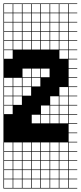

<svg xmlns="http://www.w3.org/2000/svg" viewBox="-20 -827 469 1115"><path d="M325 -803.6V-753.6H375V-803.6ZM271.4 -700H321.4V-750H271.4ZM217.9 -700H267.9V-750H217.9ZM164.3 -700H214.3V-750H164.3ZM325 -700H375V-750H325ZM110.7 -700H160.7V-750H110.7ZM57.1 -700H107.1V-750H57.1ZM3.6 -700H53.6V-750H3.6ZM271.4 -646.4H321.4V-696.4H271.4ZM3.6 -646.4H53.6V-696.4H3.6ZM325 -646.4H375V-696.4H325ZM164.3 -646.4H214.3V-696.4H164.3ZM57.1 -646.4H107.1V-696.4H57.1ZM217.9 -646.4H267.9V-696.4H217.9ZM110.7 -646.4H160.7V-696.4H110.7ZM325 -592.9H375V-642.9H325ZM271.4 -592.9H321.4V-642.9H271.4ZM57.1 -592.9H107.1V-642.9H57.1ZM164.3 -592.9H214.3V-642.9H164.3ZM217.9 -592.9H267.9V-642.9H217.9ZM3.6 -592.9H53.6V-642.9H3.6ZM110.7 -592.9H160.7V-642.9H110.7ZM57.1 -539.3H107.1V-589.3H57.1ZM325 -539.3H375V-589.3H325ZM271.4 -539.3H321.4V-589.3H271.4ZM164.3 -539.3H214.3V-589.3H164.3ZM3.6 -539.3H53.6V-589.3H3.6ZM217.9 -539.3H267.9V-589.3H217.9ZM110.7 -539.3H160.7V-589.3H110.7ZM3.6 -485.7H53.6V-535.7H3.6ZM325 -485.7H375V-535.7H325ZM110.7 -378.6H160.7V-428.6H110.7ZM217.9 -378.6H267.9V-428.6H217.9ZM164.3 -378.6H214.3V-428.6H164.3ZM110.7 -325H160.7V-375H110.7ZM164.3 -325H214.3V-375H164.3ZM57.1 -325H107.1V-375H57.1ZM3.6 -325H53.6V-375H3.6ZM57.1 -271.4H107.1V-321.4H57.1ZM325 -271.4H375V-321.4H325ZM3.6 -271.4H53.6V-321.4H3.6ZM110.7 -271.4H160.7V-321.4H110.7ZM325 -217.9H375V-267.9H325ZM271.4 -217.9H321.4V-267.9H271.4ZM57.1 -217.9H107.1V-267.9H57.1ZM3.6 -217.9H53.6V-267.9H3.6ZM217.9 -164.3H267.9V-214.3H217.9ZM325 -164.3H375V-214.3H325ZM271.4 -164.3H321.4V-214.3H271.4ZM3.6 -164.3H53.6V-214.3H3.6ZM217.9 -110.7H267.9V-160.7H217.9ZM164.3 -110.7H214.3V-160.7H164.3ZM325 -110.7H375V-160.7H325ZM271.4 -110.7H321.4V-160.7H271.4ZM57.1 50H107.1V0H57.1ZM110.7 50H160.7V0H110.7ZM3.6 50H53.6V0H3.6ZM325 50H375V0H325ZM271.4 50H321.4V0H271.4ZM164.3 50H214.3V0H164.3ZM217.9 50H267.9V0H217.9ZM110.7 103.6H160.7V53.6H110.7ZM57.1 103.6H107.1V53.6H57.1ZM325 103.6H375V53.6H325ZM3.6 103.6H53.6V53.6H3.6ZM164.3 103.6H214.3V53.6H164.3ZM271.4 103.6H321.4V53.6H271.4ZM217.9 103.6H267.9V53.6H217.9ZM110.7 210.7H160.7V160.7H110.7ZM57.1 210.7H107.1V160.7H57.1ZM325 210.7H375V160.7H325ZM164.3 210.7H214.3V160.7H164.3ZM3.6 210.7H53.6V160.7H3.6ZM217.9 210.7H267.9V160.7H217.9ZM271.4 210.7H321.4V160.7H271.4ZM271.4 264.3H321.4V214.3H271.4ZM217.9 264.3H267.9V214.3H217.9ZM110.7 264.3H160.7V214.3H110.7ZM3.6 264.3H53.6V214.3H3.6ZM164.3 264.3H214.3V214.3H164.3ZM57.1 264.3H107.1V214.3H57.1ZM325 264.3H375V214.3H325ZM271.4 -803.6V-753.6H321.4V-803.6ZM217.9 -803.6V-753.6H267.9V-803.6ZM164.3 -803.6V-753.6H214.3V-803.6ZM110.7 -803.6V-753.6H160.7V-803.6ZM57.1 -803.6V-753.6H107.1V-803.6ZM3.6 -803.6V-753.6H53.6V-803.6ZM0 107.1V-807.1H428.6V-803.6H378.6V-753.6H428.6V-750H378.6V-700H428.6V-696.4H378.6V-646.4H428.6V-642.9H378.6V-592.9H428.6V-589.3H378.6V-539.3H428.6V-535.7H378.6V-485.7H428.6V-482.1H378.6V-432.1H428.6V-428.6H378.6V-378.6H428.6V-375H378.6V-325H428.6V-321.4H378.6V-271.4H428.6V-267.9H378.6V-217.9H428.6V-214.3H378.6V-164.3H428.6V-160.7H378.6V-110.7H428.6V-107.1H378.6V-57.1H428.6V-53.6H378.6V-3.6H428.6V0H378.6V50H428.6V53.6H378.6V103.6H428.6V107.1H378.6V157.1H428.6V160.7H378.6V210.7H428.6V214.3H378.6V264.3H428.6V267.9H0V107.1H3.6V157.1H53.6V107.1H57.1V157.1H107.1V107.1H110.7V157.1H160.7V107.1ZM375 157.1V107.1H164.3V157.1H214.3V107.1H217.9V157.1H267.9V107.1H271.4V157.1H321.4V107.1H325V157.1Z"/></svg>

Font: Jersey 10 Charted
Style: Regular
Weight: 400
Designer: Sarah Cadigan-Fried
Version: Version 1.000; ttfautohint (v1.8.4.7-5d5b)